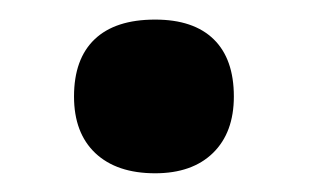

<svg xmlns="http://www.w3.org/2000/svg" viewBox="-20 -453 325 200"><path d="M57.1 -352.5Q57.1 -391.6 78.6 -412.1Q100.1 -432.6 141.6 -432.6Q181.6 -432.6 202.6 -412.1Q223.6 -391.6 223.6 -352.5Q223.6 -314.9 201.9 -293.7Q180.2 -272.5 141.6 -272.5Q101.6 -272.5 79.3 -293.5Q57.1 -314.5 57.1 -352.5Z"/></svg>

Font: Viking Open Sans
Style: Bold
Weight: 700
Foundry: Ascender Corporation
Version: Version 2.001